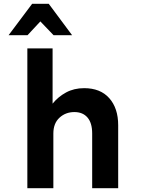

<svg xmlns="http://www.w3.org/2000/svg" viewBox="-20 -984 740 1004"><path d="M420 -523Q367 -523 325.5 -500.5Q284 -478 255 -442V-731H123V0H259V-286Q259 -339 291 -368.5Q323 -398 369 -398Q413 -398 437.5 -369.5Q462 -341 462 -286V0H598V-329Q598 -418 551.5 -470.5Q505 -523 420 -523ZM235 -964H148L25 -800H124L191 -872L260 -800H357Z"/></svg>

Font: Geom SemiBold
Style: Bold
Weight: 600
Version: Version 1.102